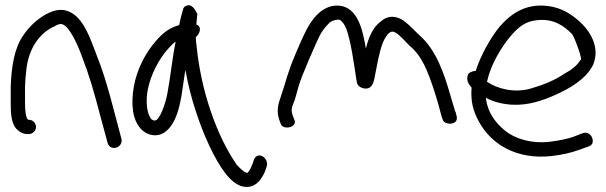

<svg xmlns="http://www.w3.org/2000/svg" viewBox="-20 -582 2374 752"><path d="M83 -307C91 -388 131 -448 187 -476H188C209 -488 219 -493 235 -481C244 -474 253 -461 264 -443C276 -422 288 -396 299 -366C332 -280 346 -230 375 -120L401 -24C410 13 462 -2 456 -37L430 -135C401 -247 385 -299 351 -386C331 -438 310 -496 269 -526C230 -553 196 -545 160 -526C124 -506 95 -478 72 -445C36 -394 25 -322 22 -243V-180C22 -141 23 -94 49 -73C60 -63 72 -57 85 -57H93C108 -57 121 -70 121 -85C121 -100 108 -113 93 -113H90C81 -121 78 -148 78 -180V-243C79 -264 80 -284 83 -307Z M559 -232C571 -291 602 -349 635 -387C647 -400 656 -411 668 -419C655 -356 648 -283 636 -218C629 -178 605 -107 585 -110C582 -110 579 -111 574 -114C554 -136 550 -187 559 -232ZM749 -486C750 -502 752 -515 753 -527C745 -543 732 -568 711 -560C704 -558 701 -554 698 -549C694 -537 686 -506 682 -484C641 -472 617 -452 591 -422C552 -378 516 -312 504 -242C493 -177 497 -112 534 -75C561 -48 605 -42 636 -73C668 -103 682 -156 691 -208C696 -241 701 -274 706 -309C716 -252 730 -197 748 -143C775 -60 817 37 862 96C883 123 904 140 925 147C978 162 1003 121 1016 94L1024 72C1037 34 982 3 972 52L964 72C959 83 954 91 948 96H947V94H943L942 93C936 91 923 81 907 63C828 -51 767 -227 750 -402C748 -415 747 -425 747 -437C759 -444 775 -477 749 -486Z M1473 -499C1439 -475 1424 -435 1413 -392C1402 -457 1385 -540 1324 -557C1283 -568 1249 -549 1229 -531C1215 -519 1202 -502 1189 -481C1176 -459 1160 -424 1138 -372C1104 -292 1101 -265 1080 -204C1069 -174 1062 -146 1074 -112L1080 -96C1089 -71 1149 -83 1132 -115L1126 -131C1119 -151 1123 -162 1132 -185V-186H1133C1138 -203 1144 -223 1150 -246C1159 -279 1223 -428 1238 -453C1249 -470 1259 -482 1268 -490V-491C1276 -498 1283 -501 1291 -503C1310 -508 1312 -505 1324 -492C1332 -481 1339 -465 1344 -445V-444C1356 -404 1364 -346 1371 -303C1374 -282 1376 -266 1378 -258C1381 -246 1391 -239 1404 -236C1441 -229 1445 -266 1450 -293C1453 -310 1457 -329 1461 -349C1471 -393 1482 -437 1507 -455C1522 -465 1538 -449 1555 -433L1585 -402C1609 -382 1626 -359 1642 -327C1667 -276 1694 -189 1709 -128L1715 -111C1717 -106 1722 -102 1728 -100C1749 -93 1773 -101 1769 -124V-125L1764 -145H1763C1759 -156 1754 -176 1746 -202C1719 -296 1689 -385 1624 -443C1604 -461 1588 -480 1565 -498C1538 -519 1502 -525 1473 -499Z M1814 -292C1803 -269 1817 -250 1827 -239C1823 -184 1833 -148 1855 -107C1902 -19 2001 45 2142 29C2184 24 2217 16 2245 6L2284 -8C2292 -10 2296 -15 2299 -18C2309 -41 2289 -68 2265 -61H2264L2225 -46C2202 -38 2173 -32 2135 -27C2061 -18 1996 -39 1957 -71C1920 -102 1889 -142 1883 -199C1911 -184 1943 -175 1983 -172C2049 -168 2107 -189 2152 -209C2211 -235 2276 -272 2304 -330V-331C2329 -394 2295 -452 2262 -486C2232 -516 2195 -544 2146 -555C2047 -576 1984 -531 1938 -479C1901 -434 1864 -368 1843 -304C1827 -304 1817 -296 1814 -292ZM1887 -262 1888 -264C1902 -329 1944 -399 1982 -443C2011 -476 2038 -499 2084 -503C2149 -510 2190 -480 2221 -448C2229 -439 2266 -341 2253 -347C2241 -325 2215 -306 2188 -292V-291H2187C2151 -267 2107 -249 2058 -235C1994 -217 1928 -234 1887 -262Z"/></svg>

Font: Stray Cat
Style: Bd
Weight: 700
Version: Version 1.0